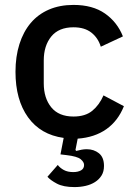

<svg xmlns="http://www.w3.org/2000/svg" viewBox="-20 -552 550 781"><path d="M279 -532Q357 -532 407 -497Q457 -462 480 -404L390 -362Q379 -398 351.5 -419.5Q324 -441 279 -441Q219 -441 188.5 -403.5Q158 -366 158 -306V-213Q158 -153 188.5 -115.5Q219 -78 279 -78Q327 -78 355.5 -101.5Q384 -125 401 -164L484 -120Q460 -60 412.5 -26.5Q365 7 296 12L287 58L290 62Q301 59 311.5 57Q322 55 333 55Q362 55 382.5 71.5Q403 88 403 123Q403 146 393 162Q383 178 366.5 188.5Q350 199 328.5 204Q307 209 283 209Q238 209 211.5 195Q185 181 173 167L215 119Q224 131 239.5 139.5Q255 148 278 148Q297 148 309.5 141Q322 134 322 119Q322 107 308 95.5Q294 84 251 79L226 76L239 9Q145 -4 94 -75Q43 -146 43 -260Q43 -322 59 -372.5Q75 -423 105 -458.5Q135 -494 179 -513Q223 -532 279 -532Z"/></svg>

Font: IBM Plex Thai Medium
Style: Regular
Weight: 500
Designer: Mike Abbink, Paul van der Laan, Pieter van Rosmalen, Ben Mitchell, Mark Frömberg
Foundry: Bold Monday
Version: Version 1.0